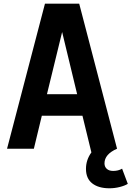

<svg xmlns="http://www.w3.org/2000/svg" viewBox="-20 -804 711 1038"><path d="M544.9 79.1Q544.9 97.7 557.4 108.9Q569.8 120.1 591.8 120.1Q619.6 120.1 640.1 107.9L670.9 189.9Q654.3 200.2 627.2 207Q600.1 213.9 571.8 213.9Q512.7 213.9 478.8 187.5Q444.8 161.1 444.8 108.9Q444.8 60.5 474.1 20L425.8 -178.2H206.1L163.1 0H18.1L223.1 -784.2H408.2L612.8 0Q544.9 29.8 544.9 79.1ZM315.9 -630.9 233.9 -294.9H397Z"/></svg>

Font: Cooper Hewitt
Style: Semibold
Weight: 709
Designer: Village Type and Design LLC
Foundry: Cooper Hewitt Smithsonian Design Museum
Version: 1.000